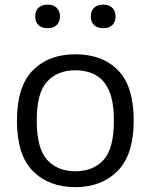

<svg xmlns="http://www.w3.org/2000/svg" viewBox="-20 -780 636 810"><path d="M298 9.5Q186.5 9.5 119 -58Q51.5 -125.5 51.5 -271Q51.5 -415.5 118.5 -483.2Q185.5 -551 298 -551Q411 -551 477.5 -484Q544 -417 544 -271Q544 -127 476.2 -58.8Q408.5 9.5 298 9.5ZM298 -57.5Q373 -57.5 416.8 -105.2Q460.5 -153 460.5 -270Q460.5 -349 440.8 -395.8Q421 -442.5 384.2 -463Q347.5 -483.5 298 -483.5Q223 -483.5 179 -436.2Q135 -389 135 -272Q135 -153.5 179 -105.5Q223 -57.5 298 -57.5ZM415 -661Q390.5 -661 376.8 -674.2Q363 -687.5 363 -710.5Q363 -733.5 376.8 -747Q390.5 -760.5 415 -760.5Q440 -760.5 453.8 -747Q467.5 -733.5 467.5 -710.5Q467.5 -687.5 453.8 -674.2Q440 -661 415 -661ZM181 -661Q156 -661 142.2 -674.2Q128.5 -687.5 128.5 -710.5Q128.5 -733.5 142.2 -747Q156 -760.5 181 -760.5Q205.5 -760.5 219.2 -747Q233 -733.5 233 -710.5Q233 -687.5 219.2 -674.2Q205.5 -661 181 -661Z"/></svg>

Font: Encode Sans SmExp
Style: Regular
Weight: 400
Width: 6
Designer: Multiple Designers
Foundry: Impallari Type
Version: Version 3.002; ttfautohint (v1.8.3) -l 8 -r 50 -G 200 -x 14 